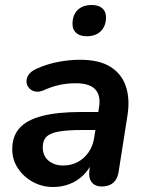

<svg xmlns="http://www.w3.org/2000/svg" viewBox="-20 -738 587 768"><path d="M193 10Q148 10 111 -10.5Q74 -31 51.5 -65Q29 -99 29 -141Q29 -193 58 -225.5Q87 -258 148 -274Q209 -290 304 -290H384L373 -218H310Q251 -218 216 -212Q181 -206 166 -191Q151 -176 151 -149Q151 -114 174.5 -95Q198 -76 232 -76Q264 -76 290 -89.5Q316 -103 334 -128.5Q352 -154 357 -189L376 -308Q384 -355 361.5 -380Q339 -405 283 -405Q250 -405 219 -398.5Q188 -392 155 -377Q136 -369 121 -372Q106 -375 96.5 -385.5Q87 -396 86 -410.5Q85 -425 94.5 -439Q104 -453 126 -463Q168 -482 213.5 -490.5Q259 -499 299 -499Q378 -499 423 -470Q468 -441 484 -391Q500 -341 490 -277L455 -54Q451 -23 433.5 -7.5Q416 8 387 8Q360 8 346.5 -9.5Q333 -27 338 -61L348 -124L355 -104Q341 -65 315.5 -39.5Q290 -14 258.5 -2Q227 10 193 10ZM327 -593Q300 -593 285 -606Q270 -619 270 -642Q270 -678 290.5 -698Q311 -718 347 -718Q374 -718 389 -705Q404 -692 404 -669Q404 -634 383.5 -613.5Q363 -593 327 -593Z"/></svg>

Font: Nunito ExtraLight
Style: Bold Italic
Weight: 700
Italic angle: -9°
Version: Version 3.602